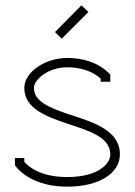

<svg xmlns="http://www.w3.org/2000/svg" viewBox="-20 -690 504 719"><path d="M211 -545 311 -645 285 -670 186 -570ZM232 -264C165 -287 107 -310 107 -361C107 -391 159 -438 232 -438C279 -438 324 -425 357 -396V-384H393V-411L388 -416C346 -457 289 -473 232 -473C149 -473 71 -420 71 -361C71 -284 152 -254 232 -227C313 -200 393 -177 393 -112C393 -74 344 -27 232 -27C139 -27 92 -60 71 -84V-98H36V-71L39 -67C69 -29 132 9 232 9C351 9 429 -41 429 -112C429 -205 323 -234 232 -264Z"/></svg>

Font: Rawengulk
Style: Regular
Weight: 400
Version: Version 0.9